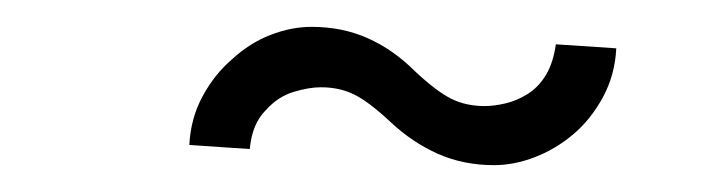

<svg xmlns="http://www.w3.org/2000/svg" viewBox="-20 -572 529 143"><path d="M407 -472Q420 -483 429 -499.5Q438 -516 439 -536L394 -539Q392 -525 386.5 -516Q381 -507 373 -502Q365 -497 356.5 -495Q348 -493 341 -493Q327 -493 316 -498.5Q305 -504 289 -519Q273 -535 254 -543.5Q235 -552 212 -552Q197 -552 181.5 -546Q166 -540 153 -528Q140 -517 131 -500.5Q122 -484 121 -464L166 -461Q167 -471 170 -478Q173 -485 178 -490Q187 -500 198.5 -503.5Q210 -507 219 -507Q233 -507 244 -501.5Q255 -496 271 -481Q287 -466 306 -457.5Q325 -449 348 -449Q363 -449 378.5 -455Q394 -461 407 -472Z"/></svg>

Font: Josefin Slab Thin
Style: Bold
Weight: 700
Version: Version 2.000